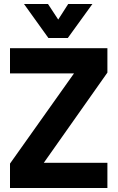

<svg xmlns="http://www.w3.org/2000/svg" viewBox="-20 -941 589 960"><path d="M30 -1V-123L350 -574H30V-700H517V-578L199 -127H517V-1ZM222 -751 100 -921H220L306 -790H237L321 -921H442L319 -751Z"/></svg>

Font: Inclusive Sans
Style: Regular
Weight: 400
Designer: Olivia King
Foundry: Olivia King
Version: Version 2.004